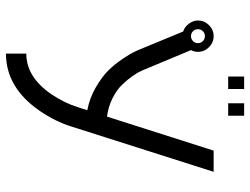

<svg xmlns="http://www.w3.org/2000/svg" viewBox="-120 -526 860 661"><g transform="rotate(90 310.5 -195.0)"><path d="M335 -605H378V-550H335ZM243 -605H286V-550H243ZM50 -446Q50 -430 61 -415Q72 -400 88 -395L152 -240Q155 -234 159.5 -224Q164 -214 182 -187Q200 -160 221.5 -138Q243 -116 280 -94.5Q317 -73 359 -65L348 -31Q334 14 303 60Q244 145 164 145V215Q281 215 361 99Q398 45 415 -10L571 -500H498L381 -133Q347 -137 317.5 -152Q288 -167 270.5 -185.5Q253 -204 240.5 -222Q228 -240 223 -252L218 -264Q205 -295 181.5 -351.5Q158 -408 152 -422Q158 -433 158 -446Q158 -468 142 -484Q126 -500 104 -500Q82 -500 66 -484Q50 -468 50 -446ZM121 -463Q128 -456 128 -446Q128 -436 121 -429Q114 -422 104 -422Q94 -422 87 -429Q80 -436 80 -446Q80 -456 87 -463Q94 -470 104 -470Q114 -470 121 -463Z"/></g></svg>

Font: Sakbunderan
Style: Regular
Weight: 400
Version: Version 1.00